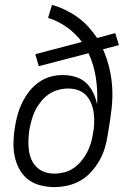

<svg xmlns="http://www.w3.org/2000/svg" viewBox="-20 -755 540 783"><path d="M202 8Q172 8 143.5 0.5Q115 -7 93.5 -24Q72 -41 58.5 -66Q45 -91 39.5 -119.5Q34 -148 35 -178Q36 -208 41 -238Q45 -263 52 -288Q59 -313 70.5 -336.5Q82 -360 98.5 -381.5Q115 -403 137.5 -419Q160 -435 185 -442Q210 -449 235 -449Q262 -449 287.5 -441.5Q313 -434 331 -417Q349 -400 360 -377Q371 -354 376 -329Q379 -384 371 -437.5Q363 -491 341 -538L138 -485L124 -534L314 -584Q289 -618 253.5 -643.5Q218 -669 176 -682L192 -735Q221 -727 247.5 -714Q274 -701 297.5 -684Q321 -667 340.5 -645.5Q360 -624 376 -600L450 -620L465 -571L400 -554Q416 -518 425.5 -479Q435 -440 437.5 -399Q440 -358 435.5 -316.5Q431 -275 424 -233L419 -203Q415 -176 407 -150Q399 -124 385 -99.5Q371 -75 351.5 -53.5Q332 -32 307 -18Q282 -4 255 2Q228 8 202 8ZM202 -47Q221 -47 241.5 -52Q262 -57 279.5 -69Q297 -81 310.5 -97Q324 -113 334 -131.5Q344 -150 350 -169.5Q356 -189 359 -209Q363 -230 364 -251Q365 -272 362.5 -292.5Q360 -313 352.5 -332Q345 -351 332 -365.5Q319 -380 299.5 -387Q280 -394 258 -394Q239 -394 218 -388.5Q197 -383 179.5 -371Q162 -359 148 -342Q134 -325 124.5 -306Q115 -287 109.5 -267Q104 -247 100 -228Q97 -207 96 -186Q95 -165 97.5 -144.5Q100 -124 107.5 -106Q115 -88 129 -74Q143 -60 162 -53.5Q181 -47 202 -47Z"/></svg>

Font: Iosevka Light
Style: Italic
Weight: 300
Italic angle: -9°
Monospace: yes
Designer: Belleve Invis
Foundry: Belleve Invis
Version: Version 32.5.0; ttfautohint (v1.8.4)